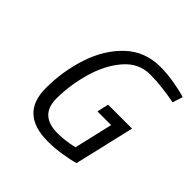

<svg xmlns="http://www.w3.org/2000/svg" viewBox="-182 -862 1032 1032"><g transform="rotate(45 334.0 -346.0)"><path d="M113 -186Q113 -315 152.5 -433.5Q192 -552 272 -627Q352 -702 469 -702Q519 -702 574.5 -692.5Q630 -683 668 -671L649 -613Q611 -621 557.5 -627.5Q504 -634 459 -634Q372 -634 312 -564.5Q252 -495 222.5 -391Q193 -287 193 -186Q193 -58 330 -58Q384 -58 451 -73L502 -293H398L413 -359H595L515 -17Q482 -7 428 1.5Q374 10 322 10Q219 10 166 -38.5Q113 -87 113 -186Z"/></g></svg>

Font: Cairo
Style: Italic
Weight: 400
Italic angle: -13°
Designer: Mohamed Gaber, Accademia di Belle Arti di Urbino and others
Foundry: Kief Type Foundry, Accademia di Belle Arti di Urbino and others
Version: Version 3.011